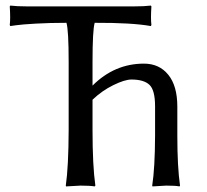

<svg xmlns="http://www.w3.org/2000/svg" viewBox="-20 -668 744 691"><path d="M227.1 -444.8Q227.1 -558.6 219.2 -585.9Q159.2 -585.9 108.6 -583Q58.1 -580.1 37.6 -577.1L17.1 -574.2L15.1 -578.1Q18.1 -601.1 15.1 -645L17.1 -647.9Q41 -645 77.1 -645H462.9Q499 -645 522.9 -647.9L524.9 -645Q522 -601.1 524.9 -578.1L522.9 -574.2Q455.1 -586.4 320.8 -585.9Q313 -559.1 313 -444.8V-359.9Q392.1 -439 498 -439Q553.2 -439 585.7 -398.9Q618.2 -358.9 618.2 -284.2V-180.2Q618.2 -67.4 627.9 0L626 2.9Q611.8 0 578.1 0L528.8 2.9L527.8 0Q537.6 -63 538.1 -180.2V-285.2Q538.1 -343.3 518.1 -362.5Q498 -381.8 453.1 -381.8Q429.2 -381.8 388.2 -361.8Q347.2 -341.8 313 -309.1V-200.2Q313 -71.3 323.2 0L320.8 2.9Q303.7 0 270 0L217.8 2.9L216.8 0Q226.6 -67.9 227.1 -200.2Z"/></svg>

Font: Biolilbert
Style: Regular
Weight: 400
Designer: Philipp H. Poll
Foundry: Philipp H. Poll
Version: Version 1.1.0